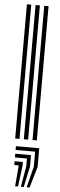

<svg xmlns="http://www.w3.org/2000/svg" viewBox="-68 -829 355 1140"><g transform="rotate(5 109.0 -259.0)"><path d="M147.8 0V-800H173.5V0ZM44.5 0V-800H70.2V0ZM96 0V-800H121.8V0ZM137.5 282.5 169.2 157.2V67.5H52.8V45H191.8V157.2L154.8 282.5ZM103.2 282.5 124.5 157.2V112.2H52.8V90H146.8V157.2L120.2 282.5ZM68.8 282.5 79.5 157.2H52.8V134.8H102V157.2L86 282.5Z"/></g></svg>

Font: Big Shoulders Inline Display ExtraBold
Style: Regular
Weight: 800
Designer: Patric King
Foundry: XO Type Co
Version: Version 1.000